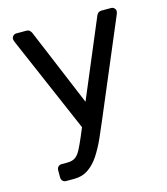

<svg xmlns="http://www.w3.org/2000/svg" viewBox="-107 -603 762 877"><g transform="rotate(-15 274.0 -165.0)"><path d="M97.7 190.2Q87.5 190.2 81.1 183.8Q74.7 177.4 74.7 167.3V133.2Q74.7 123 81.1 116.6Q87.5 110.3 97.7 110.3H124.2Q146.6 110.3 160.6 101.3Q174.7 92.3 186.3 70.8Q198 49.2 213.9 11.7L430.6 -503.3Q433.8 -510.7 439.3 -515.3Q444.8 -520 455.7 -520H500.5Q508.7 -520 514.9 -513.9Q521.1 -507.8 521.1 -499.8Q521.1 -496.2 519.9 -492.5Q518.8 -488.7 516 -481.7L326 -32.1Q310.9 4.3 293.3 43.3Q275.7 82.2 254.2 115.9Q232.6 149.5 203.7 169.8Q174.8 190.2 136.4 190.2ZM236.7 -15.1 35.4 -481.7Q30.3 -494.4 30.3 -499.3Q30.7 -507.6 36.8 -513.8Q42.9 -520 51.3 -520H98.4Q109.3 -520 114.7 -514.8Q120.1 -509.7 123.1 -503.3L289.3 -105.6Z"/></g></svg>

Font: Rubik Light
Style: Regular
Weight: 300
Designer: Hubert and Fischer
Foundry: Hubert and Fischer
Version: Version 2.300;gftools[0.9.30]